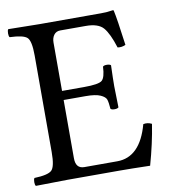

<svg xmlns="http://www.w3.org/2000/svg" viewBox="-76 -715 700 783"><g transform="rotate(-10 274.5 -323.5)"><path d="M272.9 -360.8Q334 -360.8 347.9 -372.8Q361.8 -384.8 363.8 -429.2Q367.7 -434.1 379.9 -434.1Q392.1 -434.1 397 -429.2Q395 -369.1 395 -342.8Q395 -324.7 397 -254.9Q392.1 -250 380.1 -250Q368.2 -250 363.8 -254.9Q361.8 -281.7 357.9 -293.5Q354 -305.2 334 -314.2Q314 -323.2 272.9 -323.2H182.1V-82Q182.1 -39.1 217.8 -39.1H354Q449.2 -39.1 484.9 -169.9Q502.9 -173.8 520 -165Q507.8 -85.9 482.9 2Q402.8 0 355 0H140.1Q59.1 1 9.8 2Q5.9 -2 5.9 -13.9Q5.9 -25.9 9.8 -30.8Q65.9 -32.7 81.5 -47.4Q97.2 -62 97.2 -122.1V-522.9Q97.2 -583 81.5 -597.4Q65.9 -611.8 9.8 -613.8Q5.9 -617.7 5.9 -629.9Q5.9 -642.1 9.8 -647L139.2 -645H394Q419.9 -645 442.9 -648.9Q446.8 -648.9 446.8 -646Q454.6 -611.8 469.2 -501Q453.1 -493.2 436 -496.1Q417 -556.2 396 -580.6Q375 -605 323.2 -605H217.8Q200.7 -605 191.4 -592.5Q182.1 -580.1 182.1 -561V-360.8Z"/></g></svg>

Font: Linux Libertine Capitals
Style: Small Caps
Weight: 400
Designer: Philipp H. Poll
Foundry: Philipp H. Poll
Version: Version 5.1.3